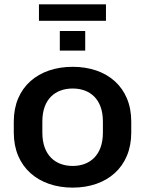

<svg xmlns="http://www.w3.org/2000/svg" viewBox="-20 -859 671 890"><path d="M316.9 10.7C475.1 10.7 588.4 -84 588.4 -244.1V-295.9C588.4 -456.1 475.1 -549.3 316.9 -549.3C158.7 -549.3 43.9 -456.1 43.9 -295.9V-244.1C43.9 -84 158.7 10.7 316.9 10.7ZM316.9 -89.8C237.3 -89.8 176.3 -139.2 176.3 -244.1V-295.9C176.3 -400.4 237.3 -448.7 316.9 -448.7C396.5 -448.7 457 -399.9 457 -295.9V-244.1C457 -139.6 396.5 -89.8 316.9 -89.8ZM471.2 -762.7V-838.9H160.6V-762.7ZM375 -624.5V-715.3H257.3V-624.5Z"/></svg>

Font: Winston SemiBold
Style: Regular
Weight: 600
Designer: Vernon Adams, Kim Jin-seong, David Berlow, Cristiano Sobral
Foundry: The Winston Project Authors
Version: Version 3.004